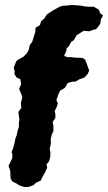

<svg xmlns="http://www.w3.org/2000/svg" viewBox="-20 -736 435 773"><path d="M93 17H77L57 10L50 5L29 -6L23 -17L22 -30L21 -50L14 -68L29 -98L30 -112L27 -124L34 -143L38 -158L42 -178L48 -194L51 -210L56 -225V-242L58 -253L56 -270L54 -285L66 -302L64 -320L70 -346L63 -363L57 -379L65 -397L62 -417L47 -424L38 -438L39 -450L35 -463L45 -488L50 -494L75 -508L87 -521L95 -533L100 -555L110 -568L116 -588L122 -607L123 -624L141 -635L145 -650L158 -661L169 -678L190 -692L197 -696L220 -709L234 -713L253 -714L270 -716L309 -713L315 -711L335 -709H357L378 -697L383 -683L395 -673L386 -658L384 -641L378 -632L367 -619L350 -614L340 -610L317 -612L301 -602L289 -595L277 -574L266 -567L258 -551L248 -541L247 -531L238 -511L251 -506H266L282 -504L311 -503L323 -496L329 -480L339 -452L333 -438L320 -424L300 -417L281 -406L275 -408L253 -402L241 -382L222 -371L215 -356L207 -333L213 -320L207 -302L200 -289L203 -277V-261L192 -245L195 -230V-208L188 -193L184 -174L185 -158L180 -137L183 -123L182 -102L177 -86L167 -74L170 -61L161 -41L152 -26L144 -9L125 0L114 10Z"/></svg>

Font: Winky Rough SemiBold
Style: Italic
Weight: 600
Italic angle: -8.97852°
Designer: Simon Atzbach
Foundry: typofactur
Version: Version 1.206; ttfautohint (v1.8.4.7-5d5b)